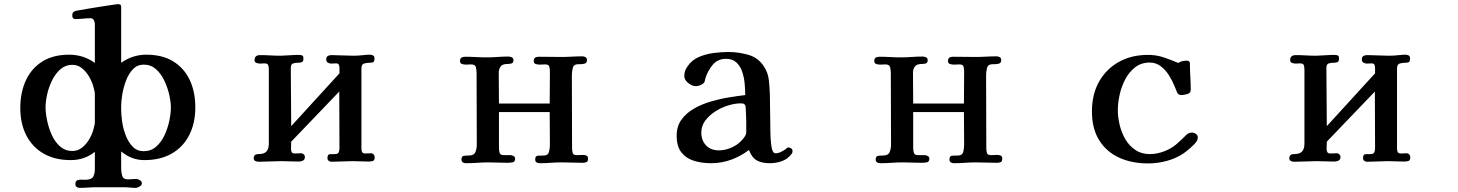

<svg xmlns="http://www.w3.org/2000/svg" viewBox="-20 -781 7040 927"><path d="M438 -326Q438 -335 435.5 -344Q433 -353 431 -362Q425 -385 411 -409.5Q397 -434 376.5 -451Q356 -468 329 -468Q296 -468 271.5 -446.5Q247 -425 231 -392Q215 -359 207.5 -324.5Q200 -290 200 -263Q200 -235 207.5 -199Q215 -163 230 -129.5Q245 -96 270 -74Q295 -52 329 -52Q356 -52 376.5 -68.5Q397 -85 411 -109Q425 -133 431 -156Q433 -165 435.5 -174Q438 -183 438 -192ZM805 -262Q805 -289 797 -324Q789 -359 773 -392.5Q757 -426 732.5 -447.5Q708 -469 674 -469Q643 -469 622 -447Q601 -425 588.5 -392Q576 -359 570.5 -325.5Q565 -292 565 -269V-250Q565 -226 570 -192Q575 -158 587.5 -126Q600 -94 621 -72.5Q642 -51 674 -51Q709 -51 734 -73Q759 -95 774.5 -128.5Q790 -162 797.5 -198Q805 -234 805 -262ZM923 -263Q923 -187 894 -129.5Q865 -72 810 -40Q755 -8 677 -8Q615 -8 565 -50V33Q565 51 570 68Q575 85 597 85Q608 85 618 84Q628 83 638 83Q646 83 655.5 89Q665 95 665 104Q665 113 654 119.5Q643 126 635 126Q621 126 606 124.5Q591 123 577 123H448Q427 123 406 124.5Q385 126 364 126Q356 126 350 121.5Q344 117 344 108Q344 94 352 90Q360 86 371 86.5Q382 87 391 87Q420 87 429 73.5Q438 60 438 33V-48Q388 -8 322 -8Q245 -8 190.5 -39.5Q136 -71 107 -127.5Q78 -184 78 -260Q78 -334 104.5 -392Q131 -450 183.5 -483.5Q236 -517 314 -517Q348 -517 379.5 -507Q411 -497 438 -477V-663Q438 -673 433.5 -683Q429 -693 417 -693Q399 -693 380.5 -691Q362 -689 344 -689Q329 -689 329 -705Q329 -715 331 -718.5Q333 -722 341 -727Q342 -728 362 -731.5Q382 -735 411 -740Q440 -745 470 -749.5Q500 -754 522.5 -757.5Q545 -761 549 -761Q557 -761 561 -758.5Q565 -756 565 -747V-478Q621 -517 686 -517Q764 -517 816.5 -484.5Q869 -452 896 -395Q923 -338 923 -263Z M1789 -22Q1789 -6 1779.5 -3.5Q1770 -1 1758 -1Q1739 -1 1720 -2Q1701 -3 1682 -3Q1658 -3 1631 -1.5Q1604 0 1580 0Q1573 0 1567 -4.5Q1561 -9 1561 -18Q1561 -36 1572.5 -36.5Q1584 -37 1596 -37Q1611 -37 1615 -45Q1619 -53 1619 -66Q1619 -134 1618.5 -202.5Q1618 -271 1618 -339L1386 -97Q1386 -89 1385.5 -80Q1385 -71 1385 -63Q1385 -53 1388.5 -46.5Q1392 -40 1403 -40Q1409 -40 1418.5 -40.5Q1428 -41 1434 -41Q1441 -41 1446.5 -36Q1452 -31 1452 -23Q1452 -10 1442.5 -5.5Q1433 -1 1423 -1Q1403 -1 1380 -2Q1357 -3 1337 -3Q1312 -3 1283.5 -1.5Q1255 0 1229 0Q1221 0 1213 -3.5Q1205 -7 1205 -17Q1205 -37 1227 -37Q1256 -37 1267 -50Q1278 -63 1278 -88V-443Q1278 -455 1275.5 -465Q1273 -475 1257 -475Q1252 -475 1246.5 -474.5Q1241 -474 1236 -474Q1228 -474 1218.5 -477Q1209 -480 1209 -491Q1209 -504 1216.5 -509.5Q1224 -515 1234 -515Q1260 -515 1284.5 -513.5Q1309 -512 1334 -512Q1339 -512 1356.5 -513Q1374 -514 1392.5 -515Q1411 -516 1419 -516Q1435 -516 1440 -512.5Q1445 -509 1445 -499Q1445 -484 1437.5 -481Q1430 -478 1417 -478Q1405 -478 1394.5 -474.5Q1384 -471 1384 -452Q1384 -382 1385 -312Q1386 -242 1386 -172L1619 -427Q1619 -433 1619 -440Q1619 -447 1619 -453Q1619 -462 1616 -468.5Q1613 -475 1602 -475Q1596 -475 1590.5 -474.5Q1585 -474 1579 -474Q1571 -474 1563 -478.5Q1555 -483 1555 -494Q1555 -506 1562.5 -510.5Q1570 -515 1580 -515Q1605 -515 1632.5 -513.5Q1660 -512 1685 -512Q1709 -512 1730.5 -514.5Q1752 -517 1765 -517Q1774 -517 1781 -513.5Q1788 -510 1788 -499Q1788 -484 1782 -481Q1776 -478 1765 -478Q1752 -478 1738.5 -474.5Q1725 -471 1725 -450V-65Q1725 -55 1728 -47.5Q1731 -40 1743 -40Q1749 -40 1757.5 -40.5Q1766 -41 1772 -41Q1779 -41 1784 -35.5Q1789 -30 1789 -22Z M2819 -15Q2819 -2 2812 1.5Q2805 5 2793 5Q2768 5 2743 4Q2718 3 2692 3Q2666 3 2639 5Q2612 7 2586 7Q2577 7 2570.5 3Q2564 -1 2564 -11Q2564 -29 2578 -29.5Q2592 -30 2604 -30Q2626 -30 2630.5 -47.5Q2635 -65 2635 -81Q2635 -121 2634.5 -160.5Q2634 -200 2634 -240H2389V-66Q2389 -53 2392.5 -42.5Q2396 -32 2412 -32Q2419 -32 2428 -32Q2437 -32 2444 -32Q2451 -32 2459 -28Q2467 -24 2467 -15Q2467 1 2454 3Q2441 5 2429 5Q2407 5 2385 4Q2363 3 2340 3Q2312 3 2285 5Q2258 7 2230 7Q2221 7 2214.5 3Q2208 -1 2208 -11Q2208 -27 2219 -28.5Q2230 -30 2242 -30Q2268 -30 2275 -46Q2282 -62 2282 -84Q2282 -170 2281.5 -256Q2281 -342 2281 -428Q2281 -444 2277.5 -457Q2274 -470 2254 -470Q2248 -470 2241.5 -469.5Q2235 -469 2229 -469Q2220 -469 2210.5 -472Q2201 -475 2201 -487Q2201 -499 2208.5 -503Q2216 -507 2227 -507Q2253 -507 2279 -505.5Q2305 -504 2331 -504Q2356 -504 2382.5 -506Q2409 -508 2434 -508Q2442 -508 2450.5 -504.5Q2459 -501 2459 -491Q2459 -477 2449.5 -474.5Q2440 -472 2428 -472Q2406 -472 2397 -459.5Q2388 -447 2388 -430Q2388 -395 2388.5 -355.5Q2389 -316 2389 -281H2634Q2634 -319 2634.5 -358Q2635 -397 2635 -435Q2635 -449 2632 -459.5Q2629 -470 2612 -470Q2605 -470 2598.5 -469.5Q2592 -469 2585 -469Q2576 -469 2566.5 -472Q2557 -475 2557 -487Q2557 -507 2581 -507Q2607 -507 2635.5 -506.5Q2664 -506 2689 -506Q2714 -506 2740.5 -507.5Q2767 -509 2792 -509Q2800 -509 2807 -505Q2814 -501 2814 -491Q2814 -480 2807.5 -476Q2801 -472 2793 -472Q2789 -471 2783 -471Q2777 -471 2772 -471Q2750 -471 2745.5 -453Q2741 -435 2741 -418Q2741 -330 2741.5 -242Q2742 -154 2742 -66Q2742 -53 2745 -42.5Q2748 -32 2764 -32Q2771 -32 2779 -32.5Q2787 -33 2794 -33Q2803 -33 2811 -30Q2819 -27 2819 -15Z M3583 -171Q3583 -176 3583 -191.5Q3583 -207 3582 -225Q3581 -243 3580.5 -257Q3580 -271 3578 -273Q3573 -280 3568.5 -281Q3564 -282 3556 -282Q3529 -282 3496 -272Q3463 -262 3433.5 -243Q3404 -224 3385 -198.5Q3366 -173 3366 -141Q3366 -103 3389 -79Q3412 -55 3451 -55Q3480 -55 3509.5 -67.5Q3539 -80 3559 -101Q3567 -109 3575 -120.5Q3583 -132 3583 -143ZM3806 -48Q3806 -42 3802 -38Q3783 -13 3755 -3Q3727 7 3697 7Q3658 7 3634 -6.5Q3610 -20 3596 -57Q3557 -27 3510.5 -10Q3464 7 3414 7Q3369 7 3331 -4.5Q3293 -16 3270 -45Q3247 -74 3247 -126Q3247 -171 3270 -203Q3293 -235 3330.5 -256.5Q3368 -278 3412.5 -291Q3457 -304 3500.5 -311Q3544 -318 3578 -322Q3578 -346 3575.5 -375.5Q3573 -405 3564 -433Q3555 -461 3536 -479Q3517 -497 3485 -497Q3445 -497 3421 -468Q3397 -439 3386 -404Q3385 -400 3383.5 -393Q3382 -386 3380 -383Q3374 -375 3362 -370Q3350 -365 3340 -365Q3322 -365 3303 -380Q3284 -395 3284 -414Q3284 -428 3287.5 -438Q3291 -448 3299 -460Q3320 -491 3353.5 -505.5Q3387 -520 3424.5 -525Q3462 -530 3496 -530Q3544 -530 3592.5 -516.5Q3641 -503 3669 -459Q3688 -430 3692 -395Q3696 -360 3697 -325Q3698 -290 3698 -254.5Q3698 -219 3699 -184Q3699 -172 3699.5 -142Q3700 -112 3703 -86Q3704 -80 3705.5 -69.5Q3707 -59 3711.5 -50Q3716 -41 3724 -41Q3737 -41 3749.5 -47Q3762 -53 3772 -60Q3777 -65 3780 -67Q3783 -69 3789 -69Q3794 -69 3801 -63.5Q3808 -58 3806 -48Z M4819 -15Q4819 -2 4812 1.5Q4805 5 4793 5Q4768 5 4743 4Q4718 3 4692 3Q4666 3 4639 5Q4612 7 4586 7Q4577 7 4570.5 3Q4564 -1 4564 -11Q4564 -29 4578 -29.5Q4592 -30 4604 -30Q4626 -30 4630.5 -47.5Q4635 -65 4635 -81Q4635 -121 4634.5 -160.5Q4634 -200 4634 -240H4389V-66Q4389 -53 4392.5 -42.5Q4396 -32 4412 -32Q4419 -32 4428 -32Q4437 -32 4444 -32Q4451 -32 4459 -28Q4467 -24 4467 -15Q4467 1 4454 3Q4441 5 4429 5Q4407 5 4385 4Q4363 3 4340 3Q4312 3 4285 5Q4258 7 4230 7Q4221 7 4214.5 3Q4208 -1 4208 -11Q4208 -27 4219 -28.5Q4230 -30 4242 -30Q4268 -30 4275 -46Q4282 -62 4282 -84Q4282 -170 4281.5 -256Q4281 -342 4281 -428Q4281 -444 4277.5 -457Q4274 -470 4254 -470Q4248 -470 4241.5 -469.5Q4235 -469 4229 -469Q4220 -469 4210.5 -472Q4201 -475 4201 -487Q4201 -499 4208.5 -503Q4216 -507 4227 -507Q4253 -507 4279 -505.5Q4305 -504 4331 -504Q4356 -504 4382.5 -506Q4409 -508 4434 -508Q4442 -508 4450.5 -504.5Q4459 -501 4459 -491Q4459 -477 4449.5 -474.5Q4440 -472 4428 -472Q4406 -472 4397 -459.5Q4388 -447 4388 -430Q4388 -395 4388.5 -355.5Q4389 -316 4389 -281H4634Q4634 -319 4634.5 -358Q4635 -397 4635 -435Q4635 -449 4632 -459.5Q4629 -470 4612 -470Q4605 -470 4598.5 -469.5Q4592 -469 4585 -469Q4576 -469 4566.5 -472Q4557 -475 4557 -487Q4557 -507 4581 -507Q4607 -507 4635.5 -506.5Q4664 -506 4689 -506Q4714 -506 4740.5 -507.5Q4767 -509 4792 -509Q4800 -509 4807 -505Q4814 -501 4814 -491Q4814 -480 4807.5 -476Q4801 -472 4793 -472Q4789 -471 4783 -471Q4777 -471 4772 -471Q4750 -471 4745.5 -453Q4741 -435 4741 -418Q4741 -330 4741.5 -242Q4742 -154 4742 -66Q4742 -53 4745 -42.5Q4748 -32 4764 -32Q4771 -32 4779 -32.5Q4787 -33 4794 -33Q4803 -33 4811 -30Q4819 -27 4819 -15Z M5763 -118Q5763 -106 5755 -95Q5745 -82 5727 -66.5Q5709 -51 5695 -41Q5658 -16 5613 -4Q5568 8 5523 8Q5444 8 5383 -20Q5322 -48 5287 -104Q5252 -160 5252 -243Q5252 -325 5286 -386Q5320 -447 5381 -481.5Q5442 -516 5523 -516Q5563 -516 5598.5 -504Q5634 -492 5669 -477Q5679 -484 5689.5 -486Q5700 -488 5711 -488Q5716 -488 5720.5 -485Q5725 -482 5725 -477Q5725 -444 5727 -411.5Q5729 -379 5729 -347Q5729 -331 5711.5 -326.5Q5694 -322 5683 -322Q5679 -322 5673 -324.5Q5667 -327 5664 -333Q5660 -343 5657 -350Q5654 -357 5650 -367Q5640 -392 5623.5 -418Q5607 -444 5584 -461.5Q5561 -479 5531 -479Q5490 -479 5460.5 -456Q5431 -433 5412.5 -397.5Q5394 -362 5385.5 -322.5Q5377 -283 5377 -249Q5377 -215 5386 -177.5Q5395 -140 5413.5 -108.5Q5432 -77 5461.5 -57Q5491 -37 5531 -37Q5568 -37 5605 -52Q5642 -67 5668 -92Q5676 -99 5688 -110.5Q5700 -122 5706 -128Q5718 -141 5736 -141Q5744 -141 5753.5 -135Q5763 -129 5763 -118Z M6789 -22Q6789 -6 6779.5 -3.5Q6770 -1 6758 -1Q6739 -1 6720 -2Q6701 -3 6682 -3Q6658 -3 6631 -1.5Q6604 0 6580 0Q6573 0 6567 -4.5Q6561 -9 6561 -18Q6561 -36 6572.5 -36.5Q6584 -37 6596 -37Q6611 -37 6615 -45Q6619 -53 6619 -66Q6619 -134 6618.5 -202.5Q6618 -271 6618 -339L6386 -97Q6386 -89 6385.5 -80Q6385 -71 6385 -63Q6385 -53 6388.5 -46.5Q6392 -40 6403 -40Q6409 -40 6418.5 -40.5Q6428 -41 6434 -41Q6441 -41 6446.5 -36Q6452 -31 6452 -23Q6452 -10 6442.5 -5.5Q6433 -1 6423 -1Q6403 -1 6380 -2Q6357 -3 6337 -3Q6312 -3 6283.5 -1.5Q6255 0 6229 0Q6221 0 6213 -3.5Q6205 -7 6205 -17Q6205 -37 6227 -37Q6256 -37 6267 -50Q6278 -63 6278 -88V-443Q6278 -455 6275.5 -465Q6273 -475 6257 -475Q6252 -475 6246.5 -474.5Q6241 -474 6236 -474Q6228 -474 6218.5 -477Q6209 -480 6209 -491Q6209 -504 6216.5 -509.5Q6224 -515 6234 -515Q6260 -515 6284.5 -513.5Q6309 -512 6334 -512Q6339 -512 6356.5 -513Q6374 -514 6392.5 -515Q6411 -516 6419 -516Q6435 -516 6440 -512.5Q6445 -509 6445 -499Q6445 -484 6437.5 -481Q6430 -478 6417 -478Q6405 -478 6394.5 -474.5Q6384 -471 6384 -452Q6384 -382 6385 -312Q6386 -242 6386 -172L6619 -427Q6619 -433 6619 -440Q6619 -447 6619 -453Q6619 -462 6616 -468.5Q6613 -475 6602 -475Q6596 -475 6590.5 -474.5Q6585 -474 6579 -474Q6571 -474 6563 -478.5Q6555 -483 6555 -494Q6555 -506 6562.5 -510.5Q6570 -515 6580 -515Q6605 -515 6632.5 -513.5Q6660 -512 6685 -512Q6709 -512 6730.5 -514.5Q6752 -517 6765 -517Q6774 -517 6781 -513.5Q6788 -510 6788 -499Q6788 -484 6782 -481Q6776 -478 6765 -478Q6752 -478 6738.5 -474.5Q6725 -471 6725 -450V-65Q6725 -55 6728 -47.5Q6731 -40 6743 -40Q6749 -40 6757.5 -40.5Q6766 -41 6772 -41Q6779 -41 6784 -35.5Q6789 -30 6789 -22Z"/></svg>

Font: Kaisei Tokumin ExtraBold
Style: Regular
Weight: 800
Designer: Font-Kai, 金井和夫
Foundry: KAZUO KANAI
Version: Version 5.003